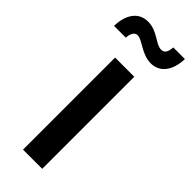

<svg xmlns="http://www.w3.org/2000/svg" viewBox="-274 -778 805 805"><g transform="rotate(45 128.5 -375.0)"><path d="M70.8 0H184.6V-545.9H70.8ZM193.8 -634.3C246.1 -634.3 280.3 -677.7 282.2 -748.5H213.4C210.9 -718.8 202.6 -705.6 183.6 -705.6C150.9 -705.6 118.7 -750.5 62.5 -750.5C6.8 -750.5 -24.4 -706.1 -26.4 -636.7H43.5C44.4 -659.7 53.7 -679.2 71.8 -679.2C99.6 -679.2 139.2 -634.3 193.8 -634.3Z"/></g></svg>

Font: Raveo Medium
Style: Regular
Weight: 500
Designer: Jakub Foglar, Rasmus Andersson (Inter)
Foundry: Jakubfoglar.com
Version: Version 1.100;Glyphs 3.2.3 (3260)